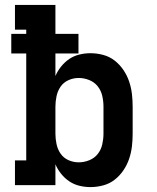

<svg xmlns="http://www.w3.org/2000/svg" viewBox="-20 -755 640 783"><path d="M349 8Q326 8 303.5 2.5Q281 -3 262.5 -15.5Q244 -28 229.5 -46Q215 -64 206 -85V0H41V-101H87V-537H26V-617H87V-634H41V-735H206V-617H300V-537H206V-445Q215 -466 229.5 -484Q244 -502 262.5 -514.5Q281 -527 303.5 -532.5Q326 -538 349 -538Q375 -538 401 -531Q427 -524 447.5 -508Q468 -492 483 -470Q498 -448 506.5 -423Q515 -398 518 -372Q521 -346 521 -320V-210Q521 -184 518 -158Q515 -132 506.5 -107Q498 -82 483 -60Q468 -38 447.5 -22Q427 -6 401 1Q375 8 349 8ZM301 -93Q323 -93 344 -101.5Q365 -110 378.5 -127Q392 -144 397 -166Q402 -188 402 -210V-320Q402 -342 397 -364Q392 -386 378.5 -403Q365 -420 344 -428.5Q323 -437 301 -437Q279 -437 259 -428Q239 -419 227 -401.5Q215 -384 210.5 -362.5Q206 -341 206 -320V-210Q206 -189 210.5 -167.5Q215 -146 227 -128.5Q239 -111 259 -102Q279 -93 301 -93Z"/></svg>

Font: Iosevka Curly Slab Extended
Style: Bold
Weight: 700
Width: 7
Monospace: yes
Designer: Belleve Invis
Foundry: Belleve Invis
Version: Version 11.1.0; ttfautohint (v1.8.3)